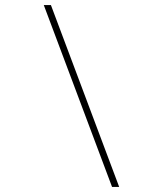

<svg xmlns="http://www.w3.org/2000/svg" viewBox="-20 -734 640 754"><path d="M448 0H420L152 -714H180Z"/></svg>

Font: Noto Sans Mono Thin
Style: Regular
Weight: 100
Designer: Monotype Design Team
Foundry: Monotype Imaging Inc.
Version: Version 2.014